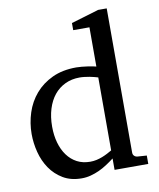

<svg xmlns="http://www.w3.org/2000/svg" viewBox="-84 -803 732 882"><g transform="rotate(-10 282.0 -362.5)"><path d="M380.9 -431.2Q374.5 -433.1 364.5 -435.8Q354.5 -438.5 343 -440.7Q331.5 -442.9 319.1 -444.3Q306.6 -445.8 295.9 -445.8Q258.8 -445.8 228.5 -431.4Q198.2 -417 177 -390.9Q155.8 -364.7 144.3 -327.6Q132.8 -290.5 132.8 -245.1Q132.8 -204.1 142.6 -169.7Q152.3 -135.3 170.9 -109.9Q189.5 -84.5 216.3 -70.3Q243.2 -56.2 277.8 -56.2Q293 -56.2 307.1 -59.3Q321.3 -62.5 334.5 -67.6Q347.7 -72.8 359.4 -78.9Q371.1 -85 380.9 -90.8ZM380.9 0V-53.2Q363.8 -40 345.5 -28.1Q327.1 -16.1 307.9 -7.3Q288.6 1.5 268.3 6.8Q248 12.2 226.1 12.2Q175.8 12.2 139.4 -9.5Q103 -31.2 79.6 -65.7Q56.2 -100.1 45.2 -142.8Q34.2 -185.5 34.2 -228Q34.2 -278.8 49.8 -326.9Q65.4 -375 97.2 -412.1Q128.9 -449.2 176.8 -471.7Q224.6 -494.1 289.1 -494.1Q300.8 -494.1 314.5 -492.7Q328.1 -491.2 341.1 -489.5Q354 -487.8 364.5 -485.6Q375 -483.4 380.9 -481.9V-665H305.2V-698.2L434.1 -736.8H474.1V-64Q474.1 -54.7 480 -48.8Q485.8 -43 495.1 -42L538.1 -39.1V0Z"/></g></svg>

Font: Charis SIL CyrE
Style: Regular
Weight: 400
Foundry: SIL International
Version: Version 5.000